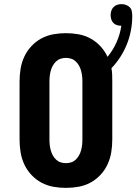

<svg xmlns="http://www.w3.org/2000/svg" viewBox="-20 -904 662 932"><path d="M300 8Q269 8 238.5 2.5Q208 -3 181 -17.5Q154 -32 132.5 -55Q111 -78 98 -106Q85 -134 80 -164.5Q75 -195 75 -226V-509Q75 -540 80 -570.5Q85 -601 98 -629Q111 -657 132.5 -680Q154 -703 181 -717.5Q208 -732 238.5 -737.5Q269 -743 300 -743Q331 -743 361.5 -737.5Q392 -732 419.5 -717Q447 -702 468 -679Q489 -656 502 -628Q529 -661 546 -699.5Q563 -738 569 -779Q558 -779 548 -782Q538 -785 530.5 -792.5Q523 -800 520 -810.5Q517 -821 517 -831Q517 -842 520.5 -852Q524 -862 531 -869.5Q538 -877 548.5 -880.5Q559 -884 570 -884Q581 -884 592 -880Q603 -876 610.5 -868Q618 -860 620 -848.5Q622 -837 622 -826Q622 -791 615.5 -756.5Q609 -722 596 -689.5Q583 -657 564 -627.5Q545 -598 521 -573Q524 -557 524.5 -541Q525 -525 525 -509V-226Q525 -195 520 -164.5Q515 -134 502 -106Q489 -78 467.5 -55Q446 -32 419 -17.5Q392 -3 361.5 2.5Q331 8 300 8ZM300 -112Q313 -112 325.5 -116Q338 -120 347.5 -129Q357 -138 363.5 -149.5Q370 -161 373.5 -174Q377 -187 378.5 -200Q380 -213 380 -226V-509Q380 -522 378.5 -535Q377 -548 373.5 -561Q370 -574 363.5 -585.5Q357 -597 347.5 -606Q338 -615 325.5 -619Q313 -623 300 -623Q287 -623 274.5 -619Q262 -615 252.5 -606Q243 -597 236.5 -585.5Q230 -574 226.5 -561Q223 -548 221.5 -535Q220 -522 220 -509V-226Q220 -213 221.5 -200Q223 -187 226.5 -174Q230 -161 236.5 -149.5Q243 -138 252.5 -129Q262 -120 274.5 -116Q287 -112 300 -112Z"/></svg>

Font: Iosevka Etoile Heavy
Style: Regular
Weight: 900
Designer: Belleve Invis
Foundry: Belleve Invis
Version: Version 22.1.2; ttfautohint (v1.8.4)